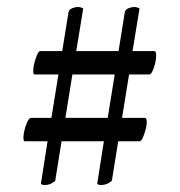

<svg xmlns="http://www.w3.org/2000/svg" viewBox="-20 -552 514 549"><path d="M167 -215H288L308 -339H187ZM116 -148H51Q47 -148 47 -158Q47 -168 50 -180Q53 -192 58 -203Q63 -214 68 -215H127L147 -339H79Q75 -339 75 -349Q75 -359 78 -371Q81 -383 85.5 -394Q90 -405 95 -406H158L176 -518Q178 -525 186.5 -528.5Q195 -532 203 -532Q210 -532 218 -528L198 -406H319L337 -518Q339 -525 347.5 -528.5Q356 -532 364 -532Q371 -532 379 -528L359 -406H421Q426 -406 426.5 -396.5Q427 -387 424.5 -375Q422 -363 417.5 -352Q413 -341 408 -339H349L329 -215H394Q399 -215 399.5 -205.5Q400 -196 397 -184Q394 -172 389.5 -161Q385 -150 380 -148H318L300 -36Q299 -33 289.5 -28Q280 -23 269 -23Q262 -23 260 -25Q258 -26 258 -27L277 -148H156L138 -36Q137 -33 128 -28Q119 -23 108 -23Q101 -23 99 -25Q97 -26 97 -27Z"/></svg>

Font: Vermiglione
Style: Bold
Weight: 700
Version: Version 1.000